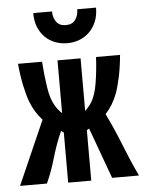

<svg xmlns="http://www.w3.org/2000/svg" viewBox="-52 -774 604 804"><g transform="rotate(-5 250.0 -372.0)"><path d="M299 -12H202V-223L191 -230Q168 -179 152 -123Q136 -67 113 -16H0L118 -284Q86 -319 69 -364Q59 -390 50 -431.5Q41 -473 36 -526H137Q141 -468 149 -416.5Q157 -365 175 -337Q186 -319 202 -304V-526H299V-305Q315 -320 326 -337Q344 -365 352.5 -416.5Q361 -468 364 -526H465Q460 -473 451 -431.5Q442 -390 432 -364Q415 -319 383 -284Q414 -221 442 -150Q470 -79 500 -16H387L309 -230Q304 -227 299 -224ZM382 -732Q382 -698 371 -672.5Q360 -647 342 -629.5Q324 -612 300 -603Q276 -594 250 -594Q223 -594 199 -603Q175 -612 157 -629.5Q139 -647 128.5 -672.5Q118 -698 118 -732H197Q197 -706 210 -688Q223 -670 250 -670Q277 -670 290 -688Q303 -706 303 -732Z"/></g></svg>

Font: D2Coding
Style: Bold
Weight: 700
Monospace: yes
Designer: Yong-Rak Park; Jeong-Hwan Yoon; Sang-Min Lee;
Foundry: NHN Corporation
Version: Version 1.3.2; Build 20180524